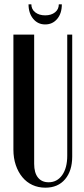

<svg xmlns="http://www.w3.org/2000/svg" viewBox="-20 -859 389 888"><path d="M138 -699V-101Q138 -60 155.5 -38Q173 -16 205 -16Q244 -16 267.5 -49Q291 -82 291 -139V-699H314V-135Q314 -69 281 -30Q248 9 190 9Q157 9 130 -3.5Q103 -16 83.5 -39.5Q64 -63 53 -95.5Q42 -128 42 -167V-699ZM252 -839H266Q266 -797 244.5 -771.5Q223 -746 189 -746Q155 -746 133.5 -772Q112 -798 112 -839H125Q125 -816 143 -802Q161 -788 189 -788Q217 -788 234.5 -802Q252 -816 252 -839Z"/></svg>

Font: Moniqa Narrow Heading
Style: Bold
Weight: 700
Width: 4
Designer: Rajesh Rajput
Foundry: Rajesh Rajput
Version: Version 1.000